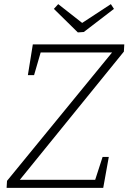

<svg xmlns="http://www.w3.org/2000/svg" viewBox="-20 -910 622 930"><path d="M582 -695 580 -660 76 -39H441L477 -150H507L480 0H12L14 -34L523 -656H177L145 -546H115L139 -695ZM378 -799 517 -890 532 -867 386 -755 357 -753 241 -867 262 -890Z"/></svg>

Font: Bitter Pro Light
Style: Italic
Weight: 300
Italic angle: -9°
Designer: Sol Matas, and Bitter project Authors
Foundry: Sol Matas
Version: Version 1.010